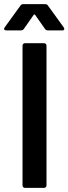

<svg xmlns="http://www.w3.org/2000/svg" viewBox="-36 -909 331 929"><path d="M177 0C184 0 189 -5 189 -12V-688C189 -695 184 -700 177 -700H85C78 -700 73 -695 73 -688V-12C73 -5 78 0 85 0ZM66 -762C72 -762 77 -765 80 -770L127 -837C128 -840 131 -840 134 -837L181 -770C184 -765 189 -762 195 -762H265C272 -762 275 -764 275 -769C275 -772 274 -774 272 -777L196 -882C193 -887 188 -889 182 -889H77C71 -889 66 -887 63 -882L-13 -777C-15 -774 -16 -772 -16 -770C-16 -767 -16 -762 -5 -762Z"/></svg>

Font: Barlow SemiBold Numbers
Style: Regular
Weight: 600
Designer: Jeremy Tribby
Foundry: Tribby Type
Version: Version 1.408